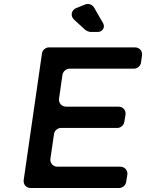

<svg xmlns="http://www.w3.org/2000/svg" viewBox="-20 -936 727 956"><path d="M493 -821 448 -899C440 -913 420 -920 405 -914L360 -896C334 -885 329 -856 350 -837L406 -786C410 -783 424 -777 429 -777H467C491 -777 505 -800 493 -821ZM682 -624 687 -660C690 -682 675 -700 652 -700H223C207 -700 191 -686 189 -670L98 -40C95 -18 110 0 132 0H574C590 0 606 -14 608 -30L614 -66C617 -88 601 -106 579 -106H266C244 -106 228 -124 231 -146L249 -269C251 -285 267 -299 283 -299H565C581 -299 597 -313 599 -329L605 -365C608 -387 592 -405 570 -405H309C287 -405 271 -423 274 -445L291 -564C294 -580 309 -594 326 -594H647C664 -594 680 -608 682 -624Z"/></svg>

Font: Trueno
Style: RoundIt
Weight: 400
Designer: Julieta Ulanovsky, Jasper
Foundry: Julieta Ulanovsky, Cannot Into Space Fonts
Version: Version 3.001